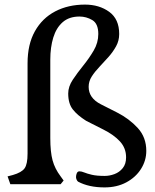

<svg xmlns="http://www.w3.org/2000/svg" viewBox="-20 -802 675 836"><path d="M435 14Q367 14 320 -11Q316 -14 313.5 -20Q311 -26 311 -31Q311 -40 314.5 -48Q318 -56 326 -56Q335 -56 347 -51Q359 -46 380 -41Q401 -36 436 -36Q457 -36 478.5 -44Q500 -52 514.5 -70Q529 -88 529 -117Q529 -157 502.5 -186Q476 -215 430 -238L355 -276Q317 -300 297 -325.5Q277 -351 277 -395Q277 -425 297 -455Q317 -485 342.5 -516.5Q368 -548 388 -582Q408 -616 408 -654Q408 -699 382 -714.5Q356 -730 326 -730Q281 -730 253 -705.5Q225 -681 212 -638.5Q199 -596 199 -542V-201Q199 -140 209 -103.5Q219 -67 244 -34L257 -16L244 0H25L13 -34L36 -40Q74 -51 87 -69Q100 -87 100 -133V-526Q100 -609 132 -666Q164 -723 220.5 -752.5Q277 -782 350 -782Q412 -782 455.5 -750.5Q499 -719 499 -654Q499 -625 485.5 -600.5Q472 -576 452.5 -554Q433 -532 413 -511Q393 -490 379.5 -469Q366 -448 366 -424Q366 -375 419 -348L490 -312Q543 -285 580 -244.5Q617 -204 617 -145Q617 -103 594 -66.5Q571 -30 530 -8Q489 14 435 14Z"/></svg>

Font: Gabriela
Style: Regular
Weight: 400
Designer: Eduardo Rodriguez Tunni
Foundry: Eduardo Rodriguez Tunni
Version: Version 2.001;gftools[0.9.26]